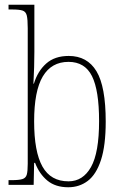

<svg xmlns="http://www.w3.org/2000/svg" viewBox="-20 -780 518 810"><path d="M268 10Q214 10 180 -18Q146 -46 128 -93H124L122 0H16V-20H29Q60 -20 74.5 -24.5Q89 -29 93 -43.5Q97 -58 97 -89V-661Q97 -698 93 -714.5Q89 -731 75 -735.5Q61 -740 31 -740H16V-760H125V-561Q125 -534 124 -496.5Q123 -459 121 -427H123Q139 -480 175 -512Q211 -544 270 -544Q348 -544 387 -479.5Q426 -415 426 -267Q426 -166 406 -105Q386 -44 350.5 -17Q315 10 268 10ZM269 -15Q330 -15 364 -75.5Q398 -136 398 -269Q398 -399 368 -459Q338 -519 269 -519Q197 -519 160.5 -457.5Q124 -396 124 -268Q124 -140 159 -77.5Q194 -15 269 -15Z"/></svg>

Font: Noto Serif Lao Condensed Thin
Style: Regular
Weight: 100
Width: 3
Designer: Monotype Design Team
Foundry: Monotype Imaging Inc.
Version: Version 2.003; ttfautohint (v1.8.4.7-5d5b)